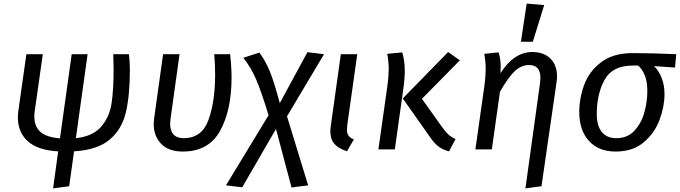

<svg xmlns="http://www.w3.org/2000/svg" viewBox="-20 -827 3764 1063"><path d="M390 11 363 204 274 216 302 11Q190 5 134.5 -44.5Q79 -94 79 -177Q79 -195 82 -216L126 -527H217L173 -217Q170 -199 170 -182Q170 -127 203.5 -97Q237 -67 312 -61L377 -527H465L400 -62Q494 -72 540 -125.5Q586 -179 597.5 -254Q609 -329 609 -446Q609 -469 607 -527H694Q699 -479 699 -444Q699 -297 676.5 -203.5Q654 -110 586.5 -53.5Q519 3 390 11Z M1262 -397Q1262 -217 1198.5 -102.5Q1135 12 992 12Q913 12 872 -31Q831 -74 831 -140Q831 -149 833 -169L883 -527H974L924 -168Q922 -150 922 -142Q922 -103 941 -82.5Q960 -62 997 -62Q1098 -62 1134.5 -164Q1171 -266 1171 -413Q1171 -478 1166 -527H1254Q1262 -457 1262 -397Z M1569 -183 1686 199 1594 211 1508 -113 1321 210 1231 199 1467 -189Q1425 -326 1396.5 -391Q1368 -456 1327 -507L1416 -536Q1450 -490 1474 -431.5Q1498 -373 1529 -256L1682 -538L1774 -527Z M1903 -138Q1901 -116 1901 -110Q1901 -88 1909.5 -76Q1918 -64 1939 -55L1901 11Q1852 -6 1830.5 -31.5Q1809 -57 1809 -100Q1809 -116 1812 -134L1867 -527H1958Z M2358 -72 2210 -282 2461 -539 2526 -493 2316 -280 2423 -130Q2445 -99 2460 -84.5Q2475 -70 2502 -57L2466 11Q2427 1 2403 -19.5Q2379 -40 2358 -72ZM2126 -360Q2132 -408 2132 -444Q2132 -487 2124 -529L2207 -537Q2221 -491 2221 -436Q2221 -389 2213 -336L2166 0H2075Z M2970 -368Q2972 -388 2972 -396Q2972 -467 2909 -467Q2867 -467 2831 -434Q2795 -401 2748 -319L2703 0H2612L2663 -360Q2669 -408 2669 -444Q2669 -487 2661 -529L2740 -537Q2752 -505 2752 -458Q2752 -435 2751 -422Q2826 -539 2927 -539Q2991 -539 3027.5 -502.5Q3064 -466 3064 -403Q3064 -388 3061 -370L2978 204L2889 216ZM2993 -799 2930 -596H2864L2896 -807Z M3187 -206Q3187 -282 3214 -356.5Q3241 -431 3307.5 -482Q3374 -533 3483 -533Q3588 -533 3724 -527L3717 -453L3601 -461Q3627 -436 3643 -396Q3659 -356 3659 -306Q3659 -238 3632 -164.5Q3605 -91 3544.5 -39.5Q3484 12 3389 12Q3293 12 3240 -47.5Q3187 -107 3187 -206ZM3564 -324Q3564 -373 3550.5 -408Q3537 -443 3513 -464H3483Q3371 -464 3327.5 -385.5Q3284 -307 3284 -195Q3284 -130 3312 -96Q3340 -62 3392 -62Q3455 -62 3493.5 -104.5Q3532 -147 3548 -206.5Q3564 -266 3564 -324Z"/></svg>

Font: Fira Sans
Style: Italic
Weight: 400
Italic angle: -8°
Designer: bBox Type GmbH & Carrois Corporate GbR & Edenspiekermann AG
Foundry: bBox Type GmbH & Carrois Corporate GbR & Edenspiekermann AG
Version: Version 4.301